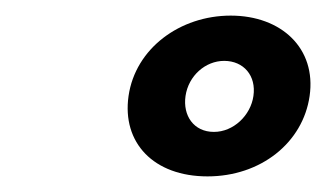

<svg xmlns="http://www.w3.org/2000/svg" viewBox="-20 -895 418 246"><path d="M144.7 -772C136.1 -712 176.9 -669 245.9 -669C313.9 -669 368.1 -712 376.7 -772C385.5 -833 340.6 -875 275.6 -875C210.6 -875 153.5 -833 144.7 -772ZM217.7 -772C221.5 -798 243.2 -817 267.2 -817C292.2 -817 308.5 -798 304.7 -772C301.1 -747 279.1 -726 254.1 -726C228.1 -726 214.1 -747 217.7 -772Z"/></svg>

Font: Blink
Style: Obl
Weight: 400
Designer: Mew Too
Foundry: Cannot Into Space Fonts
Version: Version 001.000